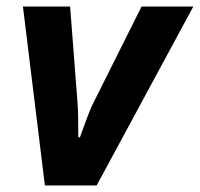

<svg xmlns="http://www.w3.org/2000/svg" viewBox="-20 -566 610 586"><path d="M117 0 50 -546H194L216 -260Q218 -241 218.5 -207.5Q219 -174 219 -147H224Q233 -172 245 -204.5Q257 -237 267 -256L412 -546H570L275 0Z"/></svg>

Font: Noto IKEA Latin
Style: Bold Italic
Weight: 700
Italic angle: -12°
Designer: Monotype Design Team
Foundry: Monotype Imaging Inc.
Version: Version 1.0